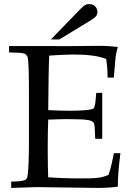

<svg xmlns="http://www.w3.org/2000/svg" viewBox="-20 -919 651 939"><path d="M34.7 0V-30.8Q54.7 -31.2 68.4 -32.2Q82 -33.2 90.8 -35.2Q99.6 -37.1 104.7 -40.3Q109.9 -43.5 111.8 -47.9Q113.8 -51.8 115.2 -62.3Q116.7 -72.8 117.9 -87.4Q119.1 -102.1 119.6 -119.1Q120.1 -136.2 120.6 -153.1Q121.1 -169.9 121.3 -184.8Q121.6 -199.7 121.6 -210.4V-460Q121.6 -485.8 121.3 -516.4Q121.1 -546.9 120.4 -574Q119.6 -601.1 117.9 -620.6Q116.2 -640.1 112.8 -644.5Q109.9 -648.9 106.7 -652.3Q103.5 -655.8 95 -658Q86.4 -660.2 70.1 -661.1Q53.7 -662.1 24.4 -662.6V-693.8H163.6L311 -693.4Q417.5 -694.8 464.8 -694.8Q489.7 -694.8 512 -693.4Q534.2 -691.9 556.2 -689.5Q548.3 -662.1 545.4 -641.1Q544.4 -636.7 536.6 -539.6H505.9V-547.9Q505.9 -570.3 504.2 -591.1Q502.4 -611.8 499.5 -630.4Q481.9 -637.7 461.2 -642.1Q440.4 -646.5 418.5 -648.7Q396.5 -650.9 374.3 -651.6Q352.1 -652.3 331.1 -652.3Q329.1 -652.3 321 -652.1Q313 -651.9 302.2 -651.4Q291.5 -650.9 278.8 -650.4Q266.1 -649.9 254.6 -649.2Q243.2 -648.4 234.1 -647.9Q225.1 -647.5 220.7 -647Q218.3 -592.8 217.8 -545.4L215.8 -380.4Q272.9 -377.4 320.8 -377.4Q339.4 -377.4 358.9 -377.9Q378.4 -378.4 395.3 -379.9Q412.1 -381.3 424.3 -383.8Q436.5 -386.2 439.9 -390.6Q441.4 -393.1 443.8 -403.3Q446.3 -413.6 447.8 -430.7L450.7 -464.8H480V-354V-240.2H445.8L444.3 -273.4Q443.8 -290.5 442.6 -301Q441.4 -311.5 438.5 -317.4Q435.5 -323.2 430.2 -325.9Q424.8 -328.6 416.5 -330.6Q402.3 -334 375.5 -335.2Q348.6 -336.4 308.6 -336.4Q292 -336.4 269.3 -335.7Q246.6 -335 215.8 -334Q214.8 -309.1 214.1 -273.4Q213.4 -237.8 213.4 -189Q213.4 -143.1 214.1 -109.1Q214.8 -75.2 215.8 -51.8Q251 -49.3 290 -47.9Q329.1 -46.4 373.5 -46.4Q405.3 -46.4 426 -47.1Q446.8 -47.9 461.4 -49.8Q476.1 -51.8 487.3 -55.2Q498.5 -58.6 510.7 -63.5Q514.6 -73.7 518.8 -89.1Q522.9 -104.5 526.6 -120.4Q530.3 -136.2 533 -149.7Q535.6 -163.1 536.6 -169.9H568.8Q562.5 -119.6 559.3 -79.3Q556.2 -39.1 556.2 -6.3Q535.2 -2.9 510 -1.5Q484.9 0 454.1 0L162.6 -3.9Q159.2 -3.9 127.7 -2.9Q96.2 -2 34.7 0ZM270 -726.1H229L369.1 -870.6Q378.4 -879.9 384.5 -885.5Q390.6 -891.1 395.8 -894Q400.9 -897 405.5 -897.9Q410.2 -898.9 416 -898.9Q434.1 -898.9 445.3 -887.9Q456.5 -877 456.5 -860.4Q456.5 -850.1 450.2 -840.8Q443.8 -831.5 421.9 -818.4Z"/></svg>

Font: XB Kayhan
Style: Regular
Weight: 400
Designer: Behnam
Foundry: Irmug
Version: Version 7.300 2009